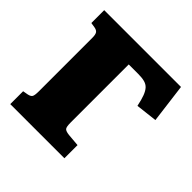

<svg xmlns="http://www.w3.org/2000/svg" viewBox="-181 -857 1013 1013"><g transform="rotate(45 326.0 -350.5)"><path d="M36 0V-96L64 -101Q84 -105 89.5 -115Q95 -125 95 -154V-553Q95 -578 88 -588Q81 -598 62 -601L36 -605V-701H609L637 -482L517 -468Q509 -507 500 -530.5Q491 -554 479 -567Q467 -580 448 -585Q429 -590 401 -590H330V-157Q330 -125 337 -116Q344 -107 370 -104L440 -98V0Z"/></g></svg>

Font: Literata Black
Style: Regular
Weight: 900
Designer: Latin by Veronika Burian and Jose Scaglione. Greek by Irene Vlachou. Cyrillic by Vera Evstafieva.
Foundry: TypeTogether
Version: Version 3.103;gftools[0.9.29]